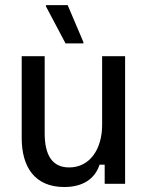

<svg xmlns="http://www.w3.org/2000/svg" viewBox="-20 -720 582 752"><path d="M306.7 -550V-555L245 -700H160V-695L236.7 -550ZM231.7 12.5C304.2 12.5 351.7 -19.2 370 -75H390V0H470V-500H380V-230.8C380 -136.7 332.5 -64.2 250.8 -64.2C185 -64.2 155 -111.7 155 -198.3V-500H65V-179.2C65 -67.5 115 12.5 231.7 12.5Z"/></svg>

Font: Familjen Grotesk
Style: Regular
Weight: 400
Designer: Anders Wikstroem, Jonas Baeckman, Matilda Gysing, Kristian Moeller
Foundry: Familjen STHLM AB
Version: Version 2.000